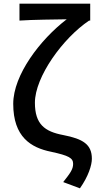

<svg xmlns="http://www.w3.org/2000/svg" viewBox="-20 -817 531 1045"><path d="M415 208C461 143 480 82 480 47C480 -31 432 -61 324 -82C223 -101 170 -141 170 -258C170 -399 323 -610 465 -705H471V-797H86V-705C157 -710 285 -711 343 -712C199 -602 52 -409 52 -252C52 -71 149 -13 258 9C355 30 378 43 378 75C378 105 361 127 324 174Z"/></svg>

Font: Noto Sans T Chinese Medium
Style: Regular
Weight: 500
Designer: Ryoko NISHIZUKA (kana & ideographs); Paul D. Hunt (Latin, Greek & Cyrillic); Wenlong ZHANG (bopomofo); Sandoll Communica
Foundry: Adobe Systems Incorporated
Version: Version 1.000;PS 1;hotconv 1.0.78;makeotf.lib2.5.61930